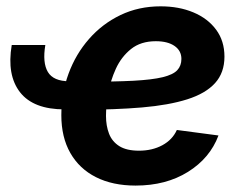

<svg xmlns="http://www.w3.org/2000/svg" viewBox="-20 -575 769 607"><path d="M184.2 -229.2Q85.6 -229.2 43.3 -283.4Q1.1 -337.6 17.1 -432.7H123.3Q113.9 -376.9 131.3 -347.5Q148.8 -318.1 199.4 -318.1ZM408.7 11.7Q336.1 11.7 283.4 -14.9Q230.7 -41.5 202.3 -91.4Q173.9 -141.2 173.9 -210.9Q173.9 -280 196.7 -342.1Q219.5 -404.1 261.5 -451.9Q303.4 -499.8 360.9 -527.4Q418.4 -555 487.8 -555Q545.6 -555 591.2 -535.9Q636.9 -516.8 663.2 -481.2Q689.6 -445.7 689.6 -396Q689.6 -345.1 659.9 -312.3Q630.1 -279.4 572 -261Q513.9 -242.6 428.9 -235.3Q343.9 -228 233.3 -228L248.5 -316.6Q342.1 -316.6 401.7 -319.7Q461.4 -322.9 494.4 -331Q527.5 -339.1 540.5 -353.2Q553.5 -367.2 553.5 -388.8Q553.5 -414.7 531.8 -429.7Q510.2 -444.7 472.7 -444.7Q424.9 -444.7 394.1 -419.9Q363.4 -395.2 346.2 -357.5Q329 -319.8 322.1 -279.7Q315.1 -239.5 315.1 -208.5Q315.1 -177.4 324.7 -152.4Q334.3 -127.5 357.2 -113Q380.1 -98.6 419.4 -98.6Q461.3 -98.6 493.3 -115.9Q525.2 -133.2 539.1 -164.1L670.7 -146.7Q643.9 -75.1 574.4 -31.7Q504.8 11.7 408.7 11.7Z"/></svg>

Font: Adwaita Sans
Style: Italic
Weight: 400
Italic angle: -9.39999°
Designer: Rasmus Andersson
Foundry: rsms
Version: Version 4.001;git-9221beed3